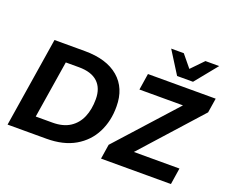

<svg xmlns="http://www.w3.org/2000/svg" viewBox="-144 -1178 1698 1417"><g transform="rotate(20 705.0 -470.0)"><path d="M32 0 144 -705H382Q554 -705 648 -624.5Q742 -544 742 -400Q743 -287 697 -196Q651 -105 560.5 -52.5Q470 0 336 0ZM207 -127H338Q421 -127 474.5 -161.5Q528 -196 554 -257Q580 -318 580 -398Q580 -485 530 -531.5Q480 -578 382 -578H279ZM766 0 784 -115 1200 -576H858L878 -705H1410L1392 -591L977 -129H1335L1315 0ZM1085 -765 975 -940H1074L1152 -845L1244 -940H1352L1210 -765Z"/></g></svg>

Font: Nunito Sans ExtraBold
Style: Italic
Weight: 800
Italic angle: -9°
Designer: Vernon Adams
Foundry: Vernon Adams
Version: Version 3.006; ttfautohint (v1.8.3)